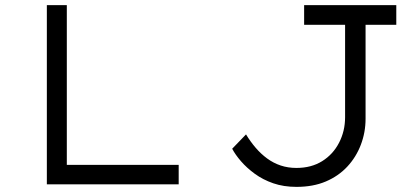

<svg xmlns="http://www.w3.org/2000/svg" viewBox="-20 -720 1615 750"><path d="M163 0V-700H241V-76H678V0ZM1138 10Q1088 10 1047.5 -4Q1007 -18 975.5 -41Q944 -64 921.5 -90Q899 -116 887 -139L941 -195Q958 -167 978.5 -143Q999 -119 1023.5 -101Q1048 -83 1076.5 -73.5Q1105 -64 1138 -64Q1196 -64 1238.5 -90.5Q1281 -117 1304.5 -162.5Q1328 -208 1328 -262V-623H1168V-700H1528V-623H1408V-256Q1408 -203 1389.5 -154.5Q1371 -106 1336.5 -69Q1302 -32 1252.5 -11Q1203 10 1138 10Z"/></svg>

Font: Lexend Peta Light
Style: Regular
Weight: 300
Version: Version 1.007